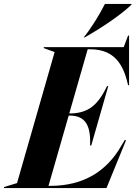

<svg xmlns="http://www.w3.org/2000/svg" viewBox="-75 -950 684 970"><path d="M537 -212C463 -84 347 -12 182 -11H170L272 -366H286C351 -362 385 -323 380 -215H386L472 -515H466C421 -423 376 -381 288 -377H275L368 -701H380C486 -701 539 -645 566 -544L572 -520H577V-770H572L550 -712H146V-707L201 -687L11 -25L-55 -5V0H463L562 -242H555ZM348 -761H353C439 -810 532 -872 589 -926V-930H455C428 -876 386 -808 348 -761Z"/></svg>

Font: Nyght Serif Bold Italic
Style: Regular
Weight: 700
Italic angle: -16°
Designer: Maksym Kobuzan
Version: Version 0.410;Glyphs 3.1.2 (3151)